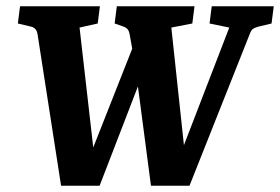

<svg xmlns="http://www.w3.org/2000/svg" viewBox="-20 -593 894 613"><path d="M445 -381 298 0H175L100 -483Q97 -504 79 -508L37 -518L44 -573H299L292 -518L234 -505L282 -85H263L411 -460ZM394 -483Q392 -494 387.5 -499.5Q383 -505 372 -509L346 -518L353 -573H601L594 -518L527 -505L572 -85H550L712 -505L649 -518L656 -573H854L847 -518L805 -508Q794 -505 788 -501Q782 -497 778 -486L585 0H462L411 -388Z"/></svg>

Font: Rasa
Style: Bold Italic
Weight: 700
Italic angle: -7.10001°
Designer: Anna Giedrys (Yrsa+Rasa design), David Brezina (Yrsa art-direction, Rasa art-direction, design)
Foundry: Rosetta Type Foundry
Version: Version 2.004